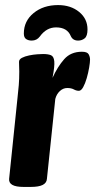

<svg xmlns="http://www.w3.org/2000/svg" viewBox="-20 -735 375 757"><path d="M73 2Q13 2 16 -30L49 -349Q52 -375 54 -399Q56 -423 56 -453Q56 -462 55.5 -471Q55 -480 55 -491Q55 -501 66.5 -507Q78 -513 95 -516.5Q112 -520 127.5 -521Q143 -522 150 -522Q169 -522 180.5 -517.5Q192 -513 194 -493.5Q196 -474 187 -428Q207 -472 233 -501.5Q259 -531 303 -531Q324 -531 329.5 -521Q335 -511 335 -500Q335 -489 331.5 -468.5Q328 -448 322 -427Q316 -406 308 -391.5Q300 -377 291 -377Q281 -377 271 -382.5Q261 -388 245 -388Q229 -388 216 -376Q203 -364 198 -345L165 -30Q164 -14 148.5 -6Q133 2 101 2ZM209 -715Q259 -715 292 -688Q325 -661 325 -619Q325 -593 314 -584Q303 -575 288 -575Q267 -575 259 -593Q245 -627 201 -627Q163 -627 137 -591Q125 -575 105 -575Q92 -575 83 -581Q74 -587 74 -603Q74 -652 112.5 -683.5Q151 -715 209 -715Z"/></svg>

Font: Asap Condensed
Style: Bold Italic
Weight: 700
Width: 3
Italic angle: -6°
Designer: Pablo Cosgaya
Foundry: Omnibus-Type
Version: Version 3.001; ttfautohint (v1.8.4.7-5d5b)